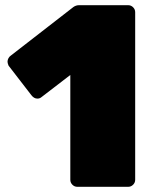

<svg xmlns="http://www.w3.org/2000/svg" viewBox="-20 -720 597 740"><path d="M474 0H278Q267 0 259 -8Q251 -16 251 -27V-431L139 -345Q133 -340 124 -340Q111 -340 101 -353L13 -467Q9 -477 9 -482Q9 -489 12.5 -495.5Q16 -502 22 -506L263 -693Q273 -700 285 -700H474Q485 -700 493 -692Q501 -684 501 -673V-27Q501 -16 493 -8Q485 0 474 0Z"/></svg>

Font: Rubik
Style: Regular
Weight: 900
Designer: Hubert & Fischer
Foundry: Hubert & Fischer
Version: Version 1.100